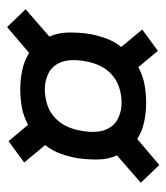

<svg xmlns="http://www.w3.org/2000/svg" viewBox="16 -610 468 540"><g transform="rotate(-90 250.0 -340.0)"><path d="M56 -126 6 -178 83 -245Q72 -269 71.5 -298Q71 -327 75 -355Q79 -379 87.5 -403Q96 -427 112 -447L63 -506L123 -550L169 -495Q193 -508 218 -512.5Q243 -517 269 -517Q296 -517 322.5 -511.5Q349 -506 371 -492L444 -554L494 -502L417 -435Q428 -411 428.5 -382Q429 -353 425 -325Q421 -301 412.5 -277Q404 -253 388 -233L437 -174L377 -130L331 -185Q307 -172 282 -167.5Q257 -163 231 -163Q204 -163 177.5 -168.5Q151 -174 129 -188ZM231 -232Q252 -232 273 -238.5Q294 -245 310.5 -260Q327 -275 336 -295Q345 -315 348 -336Q352 -357 350.5 -378Q349 -399 338.5 -415.5Q328 -432 309 -440Q290 -448 269 -448Q248 -448 227 -441.5Q206 -435 189.5 -420Q173 -405 164 -385Q155 -365 152 -344Q148 -323 149.5 -302Q151 -281 161.5 -264.5Q172 -248 191 -240Q210 -232 231 -232Z"/></g></svg>

Font: Iosevka Term Curly Medium
Style: Italic
Weight: 500
Italic angle: -9°
Designer: Belleve Invis
Foundry: Belleve Invis
Version: Version 32.3.0